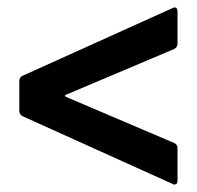

<svg xmlns="http://www.w3.org/2000/svg" viewBox="-20 -531 531 517"><path d="M458 -45Q458 -38 455 -36Q452 -34 450 -34Q447 -34 444 -36L41 -218Q32 -223 32 -232V-313Q32 -323 41 -327L444 -509Q448 -511 450 -511Q458 -511 458 -500V-413Q458 -404 449 -399L158 -276Q155 -275 155 -273Q155 -272 158 -270L449 -146Q458 -142 458 -132Z"/></svg>

Font: LinhAnh SemBd
Style: Regular
Weight: 600
Monospace: yes
Designer: Jeremy Tribby
Foundry: Tribby Type
Version: Version 1.408